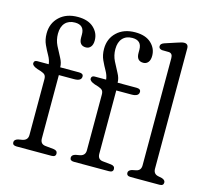

<svg xmlns="http://www.w3.org/2000/svg" viewBox="-104 -853 1070 977"><g transform="rotate(15 430.5 -365.0)"><path d="M176 -73Q176 -43.5 203 -40.5L247.5 -36Q268 -33.5 268 -17Q268 0 246.5 0H62Q40.5 0 40.5 -16.5Q40.5 -31 60.5 -36.5L83.5 -40.5Q110.5 -46.5 110.5 -73.5V-367Q110.5 -382 104.5 -389.2Q98.5 -396.5 82 -402L62.5 -408Q34.5 -418 34.5 -431Q34.5 -446.5 52 -446.5H112Q109.5 -468.5 97 -490.2Q84.5 -512 72.8 -537.5Q61 -563 61 -595.5Q61 -649 97.2 -683.2Q133.5 -717.5 194 -717.5Q248 -717.5 277.5 -690.2Q307 -663 307 -624Q307 -601.5 297.2 -589.8Q287.5 -578 272 -578Q236 -578 236 -620V-637Q236 -686 187 -686Q154 -686 135.5 -665.8Q117 -645.5 117 -609Q117 -576 131 -547.8Q145 -519.5 158.8 -494.8Q172.5 -470 172.5 -447V-446.5H272.5Q294.5 -446.5 294.5 -430.5Q294.5 -406.5 256 -406.5H176ZM478.5 -73Q478.5 -43.5 505.5 -40.5L550 -36Q570.5 -33.5 570.5 -17Q570.5 0 549 0H364.5Q343 0 343 -16.5Q343 -31 363 -36.5L386 -40.5Q413 -46.5 413 -73.5V-367Q413 -382 407 -389.2Q401 -396.5 384.5 -402L365 -408Q337 -418 337 -431Q337 -446.5 354.5 -446.5H414.5Q412 -468.5 399.5 -490.2Q387 -512 375.2 -537.5Q363.5 -563 363.5 -595.5Q363.5 -649 399.8 -683.2Q436 -717.5 496.5 -717.5Q550.5 -717.5 580 -690.2Q609.5 -663 609.5 -624Q609.5 -601.5 599.8 -589.8Q590 -578 574.5 -578Q538.5 -578 538.5 -620V-637Q538.5 -686 489.5 -686Q456.5 -686 438 -665.8Q419.5 -645.5 419.5 -609Q419.5 -576 433.5 -547.8Q447.5 -519.5 461.2 -494.8Q475 -470 475 -447V-446.5H575Q597 -446.5 597 -430.5Q597 -406.5 558.5 -406.5H478.5ZM772 -707V-73Q772 -46 796.5 -40.5L818 -36Q836 -30 836 -17Q836 0 815 0H663Q641.5 0 641.5 -17Q641.5 -30 660 -36L682 -40.5Q706.5 -46 706.5 -73V-638Q706.5 -662.5 687 -664.5L650 -665Q633 -668 633 -681.5Q633 -695 652.5 -701.5L713.5 -721.5Q726 -725.5 734.5 -728Q743 -730.5 750 -730.5Q772 -730.5 772 -707Z"/></g></svg>

Font: Fraunces 72pt SuperSoft Light
Style: Regular
Weight: 300
Version: Version 1.000;[0bf87f6ff]